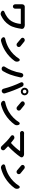

<svg xmlns="http://www.w3.org/2000/svg" viewBox="2543 -3422 914 6040"><g transform="rotate(90 3000.0 -402.0)"><path d="M749 -724.6Q755.9 -725.6 761.7 -725.6Q815.4 -725.6 853.5 -700.2Q875 -687.5 883.8 -664.1Q888.7 -649.4 888.7 -634.8Q888.7 -625 886.7 -615.2Q884.8 -608.4 883.8 -602.5Q874 -543 868.2 -513.7Q862.3 -484.4 848.1 -427.2Q834 -370.1 813.5 -322.3Q793 -274.4 764.6 -232.4Q660.2 -66.4 460 25.4Q438.5 35.2 415 35.2Q403.3 35.2 391.6 32.2Q356.4 24.4 330.1 -2Q316.4 -16.6 316.4 -34.2Q316.4 -40 318.4 -46.9Q325.2 -73.2 350.6 -82Q440.4 -116.2 518.1 -171.9Q595.7 -227.5 641.6 -299.8Q713.9 -417 732.4 -590.8Q732.4 -593.8 730 -596.7Q727.5 -599.6 723.6 -599.6H262.7Q252.9 -599.6 252.9 -589.8V-432.6V-422.9Q252.9 -393.6 233.4 -373Q212.9 -350.6 183.6 -350.6Q154.3 -350.6 134.8 -373Q115.2 -393.6 115.2 -422.9V-432.6V-643.6Q115.2 -676.8 138.7 -701.2Q161.1 -724.6 193.4 -724.6Q194.3 -724.6 195.3 -724.6Q214.8 -723.6 233.4 -723.6H710.9Q731.4 -723.6 749 -724.6Z M1192.4 -607.4Q1170.9 -624 1168 -651.4Q1168 -654.3 1168 -658.2Q1168 -680.7 1183.6 -698.2Q1204.1 -720.7 1233.4 -723.6Q1238.3 -723.6 1242.2 -723.6Q1266.6 -723.6 1287.1 -709Q1369.1 -647.5 1435.5 -588.9Q1459 -568.4 1459 -537.1Q1459 -507.8 1438.5 -487.3Q1417 -465.8 1386.7 -465.8Q1356.4 -465.8 1335 -486.3Q1266.6 -549.8 1192.4 -607.4ZM1276.4 21.5Q1263.7 25.4 1251 25.4Q1230.5 25.4 1210 16.6Q1177.7 2 1158.2 -28.3Q1149.4 -41 1149.4 -54.7Q1149.4 -65.4 1154.3 -76.2Q1166 -101.6 1193.4 -107.4Q1363.3 -143.6 1499 -224.6Q1601.6 -285.2 1685.5 -369.1Q1769.5 -453.1 1825.2 -543Q1837.9 -565.4 1864.3 -565.4Q1864.3 -565.4 1864.3 -565.4Q1889.6 -565.4 1902.3 -543.9Q1919.9 -512.7 1919.9 -475.6Q1919.9 -436.5 1898.4 -405.3Q1837.9 -319.3 1753.9 -240.7Q1669.9 -162.1 1571.3 -102.5Q1429.7 -17.6 1276.4 21.5Z M2800.8 -718.8Q2800.8 -695.3 2817.9 -678.7Q2835 -662.1 2858.9 -662.1Q2882.8 -662.1 2899.9 -678.7Q2917 -695.3 2917 -718.8Q2917 -743.2 2899.9 -760.3Q2882.8 -777.3 2858.9 -777.3Q2835 -777.3 2817.9 -760.3Q2800.8 -743.2 2800.8 -718.8ZM2739.3 -718.8Q2739.3 -768.6 2774.4 -803.7Q2809.6 -838.9 2858.9 -838.9Q2908.2 -838.9 2943.4 -803.7Q2978.5 -768.6 2978.5 -718.8Q2978.5 -669.9 2943.4 -634.8Q2908.2 -599.6 2858.9 -599.6Q2809.6 -599.6 2774.4 -634.8Q2739.3 -669.9 2739.3 -718.8ZM2192.4 -310.5Q2252 -460 2277.3 -617.2Q2282.2 -646.5 2306.6 -664.1Q2324.2 -677.7 2345.7 -677.7Q2352.5 -677.7 2360.4 -675.8Q2389.6 -669.9 2405.3 -644.5Q2417 -626 2417 -605.5Q2417 -597.7 2415 -588.9Q2411.1 -572.3 2409.2 -560.5Q2397.5 -502 2373 -413.1Q2348.6 -324.2 2324.2 -259.8Q2282.2 -147.5 2216.8 -38.1Q2200.2 -9.8 2168 0Q2155.3 3.9 2141.6 3.9Q2123 3.9 2106.4 -3.9Q2079.1 -14.6 2071.3 -43Q2069.3 -51.8 2069.3 -60.5Q2069.3 -79.1 2080.1 -94.7Q2150.4 -203.1 2192.4 -310.5ZM2685.5 -332Q2637.7 -463.9 2573.2 -598.6Q2566.4 -612.3 2566.4 -625Q2566.4 -636.7 2571.3 -648.4Q2582 -673.8 2607.4 -682.6Q2620.1 -686.5 2632.8 -686.5Q2648.4 -686.5 2664.1 -680.7Q2692.4 -668.9 2705.1 -641.6Q2774.4 -499 2821.3 -376Q2864.3 -267.6 2916 -101.6Q2919.9 -89.8 2919.9 -78.1Q2919.9 -59.6 2910.2 -42Q2895.5 -12.7 2864.3 -2.9Q2852.5 1 2840.8 1Q2823.2 1 2806.6 -8.8Q2779.3 -24.4 2771.5 -54.7Q2731.4 -209 2685.5 -332Z M3192.4 -607.4Q3170.9 -624 3168 -651.4Q3168 -654.3 3168 -658.2Q3168 -680.7 3183.6 -698.2Q3204.1 -720.7 3233.4 -723.6Q3238.3 -723.6 3242.2 -723.6Q3266.6 -723.6 3287.1 -709Q3369.1 -647.5 3435.5 -588.9Q3459 -568.4 3459 -537.1Q3459 -507.8 3438.5 -487.3Q3417 -465.8 3386.7 -465.8Q3356.4 -465.8 3335 -486.3Q3266.6 -549.8 3192.4 -607.4ZM3276.4 21.5Q3263.7 25.4 3251 25.4Q3230.5 25.4 3210 16.6Q3177.7 2 3158.2 -28.3Q3149.4 -41 3149.4 -54.7Q3149.4 -65.4 3154.3 -76.2Q3166 -101.6 3193.4 -107.4Q3363.3 -143.6 3499 -224.6Q3601.6 -285.2 3685.5 -369.1Q3769.5 -453.1 3825.2 -543Q3837.9 -565.4 3864.3 -565.4Q3864.3 -565.4 3864.3 -565.4Q3889.6 -565.4 3902.3 -543.9Q3919.9 -512.7 3919.9 -475.6Q3919.9 -436.5 3898.4 -405.3Q3837.9 -319.3 3753.9 -240.7Q3669.9 -162.1 3571.3 -102.5Q3429.7 -17.6 3276.4 21.5Z M4812.5 -702.1Q4819.3 -703.1 4826.2 -703.1Q4878.9 -703.1 4911.1 -670.9Q4929.7 -653.3 4929.7 -626Q4929.7 -602.5 4917 -585Q4857.4 -498 4766.6 -393.6Q4675.8 -289.1 4585 -206.1Q4578.1 -200.2 4585 -193.4Q4642.6 -139.6 4688.5 -92.8Q4708 -72.3 4708 -44.9Q4708 -10.7 4682.6 10.7Q4662.1 29.3 4635.7 29.3Q4631.8 29.3 4628.9 28.3Q4597.7 26.4 4577.1 2.9Q4503.9 -78.1 4425.8 -151.4Q4352.5 -220.7 4254.9 -293Q4233.4 -309.6 4233.4 -337.9Q4233.4 -360.4 4251 -377Q4273.4 -396.5 4303.7 -397.5Q4305.7 -398.4 4308.6 -398.4Q4335 -398.4 4357.4 -381.8Q4413.1 -340.8 4468.8 -294.9Q4475.6 -289.1 4483.4 -294.9Q4554.7 -357.4 4623 -435.1Q4691.4 -512.7 4728.5 -569.3Q4730.5 -571.3 4729 -574.2Q4727.5 -577.1 4724.6 -577.1H4216.8Q4197.3 -577.1 4170.9 -575.2Q4168.9 -575.2 4166 -575.2Q4140.6 -575.2 4122.1 -592.8Q4100.6 -612.3 4100.6 -639.6Q4100.6 -668 4122.1 -686.5Q4140.6 -703.1 4165 -703.1Q4168 -703.1 4170.9 -703.1Q4198.2 -701.2 4216.8 -701.2H4776.4Q4794.9 -701.2 4812.5 -702.1Z M5192.4 -607.4Q5170.9 -624 5168 -651.4Q5168 -654.3 5168 -658.2Q5168 -680.7 5183.6 -698.2Q5204.1 -720.7 5233.4 -723.6Q5238.3 -723.6 5242.2 -723.6Q5266.6 -723.6 5287.1 -709Q5369.1 -647.5 5435.5 -588.9Q5459 -568.4 5459 -537.1Q5459 -507.8 5438.5 -487.3Q5417 -465.8 5386.7 -465.8Q5356.4 -465.8 5335 -486.3Q5266.6 -549.8 5192.4 -607.4ZM5276.4 21.5Q5263.7 25.4 5251 25.4Q5230.5 25.4 5210 16.6Q5177.7 2 5158.2 -28.3Q5149.4 -41 5149.4 -54.7Q5149.4 -65.4 5154.3 -76.2Q5166 -101.6 5193.4 -107.4Q5363.3 -143.6 5499 -224.6Q5601.6 -285.2 5685.5 -369.1Q5769.5 -453.1 5825.2 -543Q5837.9 -565.4 5864.3 -565.4Q5864.3 -565.4 5864.3 -565.4Q5889.6 -565.4 5902.3 -543.9Q5919.9 -512.7 5919.9 -475.6Q5919.9 -436.5 5898.4 -405.3Q5837.9 -319.3 5753.9 -240.7Q5669.9 -162.1 5571.3 -102.5Q5429.7 -17.6 5276.4 21.5Z"/></g></svg>

Font: Gen Jyuu GothicX Bold
Style: Bold
Weight: 700
Designer: Ryoko NISHIZUKA (kana &amp; ideographs); Paul D. Hunt (Latin, Greek &amp; Cyrillic); Wenlong ZHANG (bopomofo); Sandoll C
Version: Version 1.058.20140828